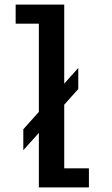

<svg xmlns="http://www.w3.org/2000/svg" viewBox="-20 -820 490 840"><path d="M82 -254.5 150 -330.5V-716.5H48.5V-800H261V-454L322.5 -523V-430.5L261 -362V-83.5H369V0H150V-238.5L82 -163Z"/></svg>

Font: League Mono Condensed Medium
Style: Regular
Weight: 500
Width: 1
Designer: Tyler Finck
Foundry: The League of Moveable Type / Tyler Finck
Version: Version 2.210